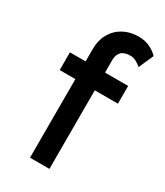

<svg xmlns="http://www.w3.org/2000/svg" viewBox="-186 -815 764 891"><g transform="rotate(30 196.5 -369.5)"><path d="M45 -421V-516H357V-421ZM297 -643Q263 -643 248 -627Q233 -611 233 -584V0H129V-584Q129 -629 149 -664.5Q169 -700 204.5 -719.5Q240 -739 285 -739Q321 -739 348 -725.5Q375 -712 390 -695L355 -616Q343 -627 327.5 -635Q312 -643 297 -643Z"/></g></svg>

Font: Lexend
Style: Regular
Weight: 400
Designer: Thomas Jockin
Foundry: Lexend
Version: Version 1.000